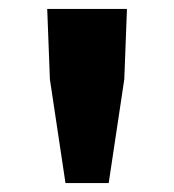

<svg xmlns="http://www.w3.org/2000/svg" viewBox="-20 -804 391 431"><path d="M127 -393 92 -626 86 -784H265L259 -626L224 -393Z"/></svg>

Font: Source Han Sans SC Heavy
Style: Regular
Weight: 900
Designer: Ryoko NISHIZUKA Ë•øÂ°öÊ∂ºÂ≠ê (kana, bopomofo & ideographs); Paul D. Hunt (Latin, Greek & Cyrillic); Sandoll Communicatio
Foundry: Adobe
Version: Version 2.004;hotconv 1.0.118;makeotfexe 2.5.65603